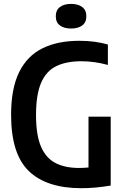

<svg xmlns="http://www.w3.org/2000/svg" viewBox="-20 -959 640 986"><path d="M398 7.5Q220 7.5 128.5 -80Q37 -167.5 37 -369.5Q37 -504.5 78.2 -588.2Q119.5 -672 197.8 -710.8Q276 -749.5 387.5 -749.5Q428 -749.5 464 -744.8Q500 -740 534 -730.5V-625.5Q464 -644.5 398.5 -644.5Q320.5 -644.5 268.8 -619.2Q217 -594 191 -533.5Q165 -473 165 -368Q165 -266 190.2 -206.8Q215.5 -147.5 264.5 -122Q313.5 -96.5 386 -96.5Q410.5 -96.5 434.5 -99V-360H548.5V-6Q467.5 7.5 398 7.5ZM345 -812.5Q309 -812.5 287.8 -828.2Q266.5 -844 266.5 -875.5Q266.5 -907 287.8 -923Q309 -939 345 -939Q381 -939 402.2 -923Q423.5 -907 423.5 -875.5Q423.5 -844 402.2 -828.2Q381 -812.5 345 -812.5Z"/></svg>

Font: Encode Sans Condensed Condensed SemiBold
Style: Regular
Weight: 600
Width: 3
Designer: Multiple Designers
Foundry: Impallari Type
Version: Version 3.000; ttfautohint (v1.8.3) -l 8 -r 50 -G 200 -x 14 